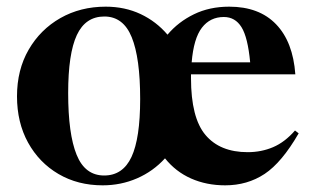

<svg xmlns="http://www.w3.org/2000/svg" viewBox="-20 -544 936 576"><path d="M876 -144Q825.5 -56.5 773.8 -22.2Q722 12 655.5 12Q599.5 12 553.2 -8.5Q507 -29 475 -69Q439.5 -30 391.2 -9Q343 12 288 12Q213.5 12 155.5 -22Q97.5 -56 64.2 -116.2Q31 -176.5 31 -255Q31 -334.5 66 -395Q101 -455.5 161.2 -489.8Q221.5 -524 297 -524Q354.5 -524 401.8 -501.8Q449 -479.5 482.5 -440Q515 -478.5 561.8 -501.2Q608.5 -524 667.5 -524Q757.5 -524 808.2 -471.2Q859 -418.5 866 -321H553Q553 -315.5 553 -309.5Q553 -190.5 596.5 -139Q640 -87.5 723 -87.5Q764 -87.5 799.2 -102.5Q834.5 -117.5 865 -152.5ZM292.5 -17.5Q348.5 -17.5 374.5 -73.2Q400.5 -129 400.5 -247Q400.5 -370 375.2 -432.2Q350 -494.5 293 -494.5Q236.5 -494.5 210.5 -438.8Q184.5 -383 184.5 -265Q184.5 -142 209.8 -79.8Q235 -17.5 292.5 -17.5ZM651.5 -493Q610.5 -493 585.8 -461Q561 -429 555 -357H730.5Q723.5 -432 704.5 -462.5Q685.5 -493 651.5 -493Z"/></svg>

Font: Newsreader Display SemiBold
Style: Regular
Weight: 600
Designer: Hugues Gentile
Foundry: Production Type
Version: Version 1.001